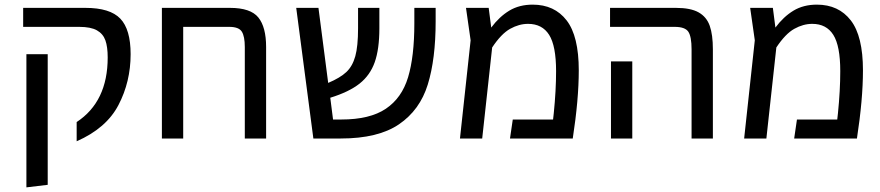

<svg xmlns="http://www.w3.org/2000/svg" viewBox="-20 -598 3801 829"><path d="M311 -71Q445 -159 445 -350Q445 -396 435 -424Q425 -452 398.5 -467Q372 -482 322 -482H80V-564H349Q455 -564 499.5 -517.5Q544 -471 544 -364Q544 -245 491.5 -144.5Q439 -44 311 12ZM94 -364H186V200L94 211Z M1129 -395V0H1037V-395Q1037 -441 1024 -461.5Q1011 -482 970 -482H771V0H679V-564H973Q1062 -564 1095.5 -522.5Q1129 -481 1129 -395Z M1861 -564V-506Q1861 -343 1827 -233Q1793 -123 1703 -61.5Q1613 0 1451 0H1333L1259 -564H1355L1397 -240Q1449 -262 1475.5 -287Q1502 -312 1514 -355Q1526 -398 1526 -476V-564H1618V-476Q1618 -386 1598 -329.5Q1578 -273 1532.5 -237Q1487 -201 1406 -176L1418 -82H1454Q1577 -82 1646 -128.5Q1715 -175 1742 -264.5Q1769 -354 1769 -497V-564Z M2479 -294Q2479 -169 2453 0H2182L2194 -82H2368L2371 -109Q2381 -207 2381 -291Q2381 -400 2351 -447.5Q2321 -495 2260 -495Q2221 -495 2182.5 -473.5Q2144 -452 2105 -393L2062 0H1966L2012 -424L1992 -564H2090L2101 -479Q2136 -526 2179 -552Q2222 -578 2280 -578Q2374 -578 2426.5 -510Q2479 -442 2479 -294Z M2966 -385Q2966 -440 2952 -461Q2938 -482 2893 -482H2614V-564H2899Q2962 -564 2996.5 -544.5Q3031 -525 3044.5 -486.5Q3058 -448 3058 -385V0H2966ZM2618 -333H2710V0H2618Z M3706 -294Q3706 -169 3680 0H3409L3421 -82H3595L3598 -109Q3608 -207 3608 -291Q3608 -400 3578 -447.5Q3548 -495 3487 -495Q3448 -495 3409.5 -473.5Q3371 -452 3332 -393L3289 0H3193L3239 -424L3219 -564H3317L3328 -479Q3363 -526 3406 -552Q3449 -578 3507 -578Q3601 -578 3653.5 -510Q3706 -442 3706 -294Z"/></svg>

Font: FiraGO
Style: Regular
Weight: 400
Designer: bBox Type
Foundry: bBox Type GmbH
Version: Version 1.001;April 20, 2020;FontCreator 12.0.0.2555 64-bit